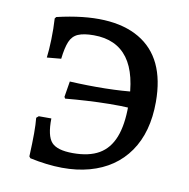

<svg xmlns="http://www.w3.org/2000/svg" viewBox="-60 -519 579 587"><g transform="rotate(10 229.0 -226.0)"><path d="M69 -4 65 -9Q67 -53 67 -81Q67 -109 65 -129L72 -135H111Q110 -81 127.5 -61.5Q145 -42 194 -42Q244 -42 275 -60Q306 -78 321 -116Q336 -154 336 -214Q336 -312 300.5 -360Q265 -408 195 -408Q164 -408 146.5 -400.5Q129 -393 121 -374Q113 -355 109 -320L65 -316Q68 -339 69 -372.5Q70 -406 68 -438L72 -443Q238 -482 327.5 -429.5Q417 -377 417 -240Q417 -146 374.5 -85Q332 -24 254 -2.5Q176 19 69 -4ZM142 -202 139 -207 147 -256Q203 -253 257.5 -254Q312 -255 352 -260L347 -208Q314 -210 278.5 -209.5Q243 -209 208.5 -207Q174 -205 142 -202Z"/></g></svg>

Font: Alegreya
Style: Regular
Weight: 400
Designer: Juan Pablo del Peral
Foundry: Huerta Tipografica
Version: Version 2.009